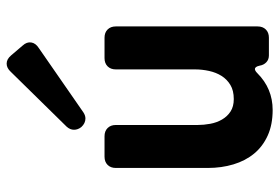

<svg xmlns="http://www.w3.org/2000/svg" viewBox="-148 -660 820 563"><g transform="rotate(-90 261.5 -379.0)"><path d="M170 -550Q162 -560 162 -571.5Q162 -583 171 -593L332 -757Q343 -769 356 -769Q369 -769 380 -756L409 -722Q420 -710 418 -697Q416 -684 402 -675L213 -544Q204 -538 195 -538Q181 -538 170 -550ZM220 11Q177 11 145 -3.5Q113 -18 92 -43.5Q71 -69 60.5 -104Q50 -139 50 -179V-449Q50 -464 59 -473Q68 -482 83 -482H143Q158 -482 167 -473Q176 -464 176 -449V-209Q176 -191 179.5 -172Q183 -153 192 -137.5Q201 -122 215.5 -112.5Q230 -103 252 -103Q277 -103 293.5 -113Q310 -123 320 -139Q330 -155 334.5 -175.5Q339 -196 339 -217V-449Q339 -464 348 -473Q357 -482 372 -482H432Q447 -482 456 -473Q465 -464 465 -449V-33Q465 -18 456 -9Q447 0 432 0H380Q368 0 360 -7.5Q352 -15 350 -27Q347 -41 340 -41Q335 -41 328 -34Q283 11 220 11Z"/></g></svg>

Font: Higure Gothic Black
Style: Regular
Weight: 900
Designer: Yoshimichi Ohira
Foundry: Positype
Version: Version 1.000